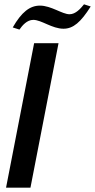

<svg xmlns="http://www.w3.org/2000/svg" viewBox="-20 -869 440 889"><path d="M8 0H121L251 -669H138ZM39 -742 70 -732C83 -751 105 -777 134 -777C172 -777 221 -736 274 -736C319 -736 354 -766 400 -839L369 -849C353 -829 330 -803 302 -803C268 -803 217 -843 165 -843C118 -843 80 -813 39 -742Z"/></svg>

Font: KpSans
Style: BoldItalic
Weight: 700
Italic angle: -11°
Version: Version 0.66